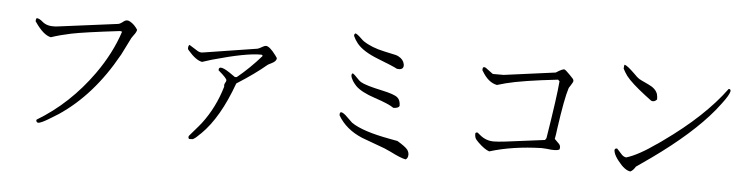

<svg xmlns="http://www.w3.org/2000/svg" viewBox="-46 -951 4692 1195"><g transform="rotate(5 2300.0 -353.0)"><path d="M777 -634Q776 -620 757 -596Q749 -586 746 -580L690 -468L689 -467Q545 -208 337 -69Q261 -21 240 -12Q232 -8 225 -6Q209 0 203 -11Q200 -15 202 -22Q402 -142 546 -344Q640 -476 685 -614L673 -617Q447 -590 370 -574Q303 -560 246 -541Q199 -550 146 -628Q145 -630 143 -632Q143 -644 148 -652Q166 -651 187 -632Q216 -607 266 -610L286 -612L656 -660Q668 -661 690 -679Q709 -694 731 -680Q757 -665 777 -634Z M1659 -534Q1659 -515 1631 -501Q1610 -491 1605 -487Q1532 -425 1421 -355Q1342 -136 1231 -27Q1227 -23 1222 -19Q1196 8 1181 14Q1178 15 1159 15Q1149 6 1157 -6Q1162 -13 1212 -70Q1223 -82 1230 -92Q1309 -196 1348 -329Q1344 -340 1353 -355Q1358 -363 1358 -369Q1358 -381 1310 -422Q1306 -425 1304 -427Q1302 -471 1393 -405Q1408 -395 1409 -394L1421 -395Q1499 -459 1569 -539Q1569 -547 1560 -547Q1469 -549 1257 -489Q1222 -478 1197 -470Q1158 -477 1110 -533Q1108 -536 1103 -542Q1101 -560 1110 -569L1166 -534Q1178 -528 1189 -528Q1194 -528 1204 -530L1534 -582Q1541 -583 1567 -598Q1578 -604 1585 -604Q1608 -604 1648 -550Q1655 -541 1659 -534Z M2409 -533Q2384 -547 2288 -584Q2192 -621 2153 -669Q2137 -689 2126 -713Q2124 -725 2133 -730Q2144 -728 2173 -700Q2183 -690 2189 -686Q2241 -651 2321 -634L2394 -618Q2405 -615 2412 -611Q2443 -595 2449 -565Q2454 -535 2425 -532Q2418 -532 2409 -533ZM2446 -304Q2439 -289 2408 -289Q2377 -311 2289 -340Q2201 -369 2166 -405Q2154 -418 2144 -433Q2121 -472 2138 -481Q2149 -475 2173 -449Q2184 -437 2194 -431Q2224 -413 2327 -391Q2407 -374 2427 -356Q2446 -340 2446 -304ZM2512 24Q2482 19 2413 -16Q2390 -27 2375 -33L2231 -86Q2128 -129 2079 -213Q2075 -251 2115 -218L2161 -174Q2231 -126 2402 -95Q2363 -102 2444 -87Q2448 -87 2451 -86Q2503 -55 2516 -38Q2527 -23 2527 -7Q2527 16 2512 24Z M3426 -184 3456 -154Q3468 -138 3460 -120Q3439 -110 3383 -118Q3362 -120 3350 -120Q3168 -115 3026 -71Q2996 -81 2956 -120Q2938 -137 2934 -148Q2930 -156 2930 -175Q2934 -182 2942 -182Q2944 -182 2964 -165Q3001 -135 3048 -135Q3074 -135 3124 -141L3366 -172L3374 -184Q3417 -450 3424 -544L3414 -553Q3191 -528 3091 -502Q3063 -495 3038 -487Q2983 -497 2943 -566Q2942 -568 2940 -570Q2938 -598 2959 -588L3005 -554Q3008 -553 3010 -553H3071Q3073 -553 3074 -553L3396 -596Q3436 -622 3448 -620Q3456 -618 3483 -590Q3492 -580 3500 -572Q3510 -563 3510 -553Q3510 -546 3493 -520Q3486 -511 3484 -505Q3463 -441 3436 -250Q3431 -208 3426 -184Z M4039 -484Q4022 -465 4003 -473Q4000 -475 3962 -504Q3875 -571 3842 -613Q3826 -635 3815 -657Q3815 -677 3819 -682Q3836 -678 3882 -633Q3906 -608 3918 -601Q3924 -597 3978 -572Q4024 -551 4035 -517Q4039 -502 4039 -484ZM3944 -56Q3929 -31 3912 -23Q3876 -27 3833 -83Q3811 -111 3805 -132Q3796 -159 3818 -158L3852 -121Q3865 -109 3879 -108Q3953 -130 4067 -211Q4041 -192 4096 -231Q4098 -233 4100 -234Q4346 -409 4477 -588Q4519 -589 4422 -468Q4414 -458 4408 -450Q4279 -294 4037 -121Q3998 -93 3944 -56Z"/></g></svg>

Font: cwTeXFangSong
Style: Medium
Weight: 500
Version: Version 1.17